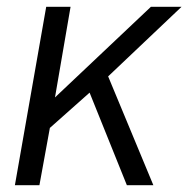

<svg xmlns="http://www.w3.org/2000/svg" viewBox="-20 -546 555 566"><path d="M23.9 0 116.2 -525.9H188L142.1 -258.8L424.8 -525.9H515.1L298.8 -320.8L432.1 0H354L244.1 -272.9L127 -168.9L96.2 0Z"/></svg>

Font: Archivo Light
Style: Italic
Weight: 300
Italic angle: -10°
Designer: Hector Gatti
Foundry: Omnibus-Type
Version: Version 2.001